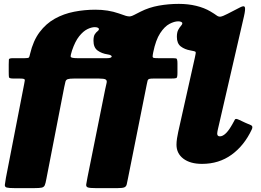

<svg xmlns="http://www.w3.org/2000/svg" viewBox="-20 -820 1345 990"><path d="M535 -539.5Q546 -538 551.2 -534.8Q556.5 -531.5 556 -528Q555.5 -525 549.8 -522.5Q544 -520 532 -520H380Q345.5 -520 344.5 -527.8Q343.5 -535.5 351.5 -560Q367.5 -607 388.2 -633Q409 -659 430.2 -669.5Q451.5 -680 469 -680Q478 -680 484 -677.2Q490 -674.5 490 -670Q490 -664 483 -659Q476 -654 469 -643.5Q462 -633 462 -610Q462 -575 483.2 -559.5Q504.5 -544 535 -539.5ZM362 -415H490Q517.5 -415 525 -410Q532.5 -405 529.8 -393Q527 -381 522.5 -360L431 95Q426 119.5 424.5 131.2Q423 143 433.2 146.5Q443.5 150 474 150H586Q612 150 621.5 145.8Q631 141.5 633.5 130.2Q636 119 640 99L737 -386Q739.5 -398.5 741.2 -404.8Q743 -411 749.2 -413Q755.5 -415 771 -415H860Q883.5 -415 889.2 -417.5Q895 -420 895 -444V-494Q895 -517.5 888 -518.8Q881 -520 859 -520H799Q781 -520 774 -521.2Q767 -522.5 767 -528.8Q767 -535 770 -550Q783 -614 805.8 -648.8Q828.5 -683.5 853.8 -696.8Q879 -710 899 -710Q908 -710 914 -707.2Q920 -704.5 920 -700Q920 -694 913 -686.5Q906 -679 899 -666Q892 -653 892 -630Q892 -596 912.2 -580.5Q932.5 -565 962 -560Q987 -556 988.8 -551.8Q990.5 -547.5 985 -524L899 -140Q895.5 -125.5 892.8 -107Q890 -88.5 890 -74Q890 -29 925.2 -2Q960.5 25 1022 25Q1108.5 25 1173.8 -22Q1239 -69 1278 -152Q1286.5 -169.5 1273.5 -174.8Q1260.5 -180 1245 -187L1213 -202Q1195 -210.5 1191.5 -204Q1188 -197.5 1179.5 -182Q1161 -148.5 1144.8 -132.8Q1128.5 -117 1114 -117Q1100 -117 1100 -131Q1100 -135 1101 -140.8Q1102 -146.5 1103 -151L1238 -736Q1246 -771 1242.8 -782Q1239.5 -793 1219 -782.5L1153 -748.5Q1128 -735.5 1117.2 -734.2Q1106.5 -733 1096.8 -740.5Q1087 -748 1065 -761Q1034 -779.5 992 -789.8Q950 -800 902 -800Q849.5 -800 799 -791Q748.5 -782 705 -760Q683 -749 671.2 -742.8Q659.5 -736.5 650.8 -735.5Q642 -734.5 629.2 -738.2Q616.5 -742 592 -751Q537.5 -770 472 -770Q416 -770 362.2 -759.5Q308.5 -749 263 -723.8Q217.5 -698.5 184.2 -654.2Q151 -610 135 -542Q132 -526.5 128.5 -523.2Q125 -520 106 -520H46Q26.5 -520 25.8 -513.2Q25 -506.5 25 -488V-450Q25 -429 26.2 -422Q27.5 -415 50 -415H82Q98 -415 103.2 -413Q108.5 -411 107.8 -405Q107 -399 104.5 -386L10.5 97Q6 121.5 5 132.8Q4 144 14.8 147Q25.5 150 56 150H156Q183 150 194.8 147.5Q206.5 145 210.8 135.2Q215 125.5 219 103L311 -370Q315 -389.5 317.5 -399Q320 -408.5 329.2 -411.8Q338.5 -415 362 -415Z"/></svg>

Font: Besley Black
Style: Italic
Weight: 900
Italic angle: -13°
Designer: Owen Earl
Foundry: indestructible type*
Version: Version 2.001